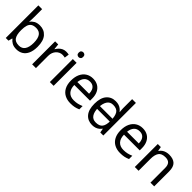

<svg xmlns="http://www.w3.org/2000/svg" viewBox="231 -1958 3166 3166"><g transform="rotate(45 1813.5 -375.0)"><path d="M173 -575Q173 -541 171.5 -511.5Q170 -482 168 -465H173Q196 -499 236 -522Q276 -545 339 -545Q439 -545 499.5 -475.5Q560 -406 560 -268Q560 -176 532.5 -114Q505 -52 455 -21Q405 10 339 10Q276 10 236 -13Q196 -36 173 -68H166L148 0H85V-760H173ZM324 -472Q267 -472 234 -450.5Q201 -429 187 -384.5Q173 -340 173 -271V-267Q173 -168 205.5 -115.5Q238 -63 326 -63Q398 -63 433.5 -116Q469 -169 469 -269Q469 -370 433.5 -421Q398 -472 324 -472Z M950 -546Q965 -546 982.5 -544.5Q1000 -543 1013 -540L1002 -459Q989 -462 973.5 -464Q958 -466 944 -466Q913 -466 885 -453Q857 -440 835 -416.5Q813 -393 800.5 -360Q788 -327 788 -286V0H700V-536H772L782 -438H786Q803 -468 827 -492.5Q851 -517 882 -531.5Q913 -546 950 -546Z M1201 -536V0H1113V-536ZM1158 -737Q1178 -737 1193.5 -723.5Q1209 -710 1209 -681Q1209 -653 1193.5 -639Q1178 -625 1158 -625Q1136 -625 1121 -639Q1106 -653 1106 -681Q1106 -710 1121 -723.5Q1136 -737 1158 -737Z M1578 -546Q1647 -546 1696.5 -516Q1746 -486 1772.5 -431.5Q1799 -377 1799 -304V-251H1432Q1434 -160 1478.5 -112.5Q1523 -65 1603 -65Q1654 -65 1693.5 -74.5Q1733 -84 1775 -102V-25Q1734 -7 1694 1.5Q1654 10 1599 10Q1523 10 1464.5 -21Q1406 -52 1373.5 -113.5Q1341 -175 1341 -264Q1341 -352 1370.5 -415Q1400 -478 1453.5 -512Q1507 -546 1578 -546ZM1577 -474Q1514 -474 1477.5 -433.5Q1441 -393 1434 -321H1707Q1707 -367 1693 -401Q1679 -435 1650.5 -454.5Q1622 -474 1577 -474Z M1934 -238V-303H2310V-238ZM2105 10Q2005 10 1945 -59.5Q1885 -129 1885 -267Q1885 -405 1945.5 -475.5Q2006 -546 2106 -546Q2148 -546 2179 -535.5Q2210 -525 2233 -507Q2256 -489 2272 -467H2278Q2277 -480 2274.5 -505.5Q2272 -531 2272 -546V-760H2360V0H2289L2276 -72H2272Q2256 -49 2233 -30.5Q2210 -12 2178.5 -1Q2147 10 2105 10ZM2119 -63Q2204 -63 2238.5 -109.5Q2273 -156 2273 -250V-266Q2273 -366 2240 -419.5Q2207 -473 2118 -473Q2047 -473 2011.5 -416.5Q1976 -360 1976 -265Q1976 -169 2011.5 -116Q2047 -63 2119 -63Z M2737 -546Q2806 -546 2855.5 -516Q2905 -486 2931.5 -431.5Q2958 -377 2958 -304V-251H2591Q2593 -160 2637.5 -112.5Q2682 -65 2762 -65Q2813 -65 2852.5 -74.5Q2892 -84 2934 -102V-25Q2893 -7 2853 1.5Q2813 10 2758 10Q2682 10 2623.5 -21Q2565 -52 2532.5 -113.5Q2500 -175 2500 -264Q2500 -352 2529.5 -415Q2559 -478 2612.5 -512Q2666 -546 2737 -546ZM2736 -474Q2673 -474 2636.5 -433.5Q2600 -393 2593 -321H2866Q2866 -367 2852 -401Q2838 -435 2809.5 -454.5Q2781 -474 2736 -474Z M3352 -546Q3448 -546 3497 -499.5Q3546 -453 3546 -349V0H3459V-343Q3459 -408 3430 -440Q3401 -472 3339 -472Q3250 -472 3216 -422Q3182 -372 3182 -278V0H3094V-536H3165L3178 -463H3183Q3201 -491 3227.5 -509.5Q3254 -528 3286 -537Q3318 -546 3352 -546Z"/></g></svg>

Font: utelugu85
Style: Book
Weight: 400
Designer: Jelle Bosma - Monotype Design Team
Foundry: Monotype Imaging Inc.
Version: Version 2.003